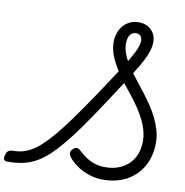

<svg xmlns="http://www.w3.org/2000/svg" viewBox="-164 -1192 1267 1317"><g transform="rotate(10 469.0 -534.0)"><path d="M642 19Q603 19 567.5 10.5Q532 2 500 -13.5Q468 -29 441.5 -50Q415 -71 397 -94Q384 -113 386 -126.5Q388 -140 404 -154Q418 -165 429.5 -164Q441 -163 456 -148Q483 -123 511 -105Q539 -87 571 -77.5Q603 -68 642 -68Q691 -68 732 -83.5Q773 -99 803 -127.5Q833 -156 849 -197Q865 -238 865 -288Q865 -326 854.5 -363.5Q844 -401 826 -437Q808 -473 783.5 -509.5Q759 -546 730 -583Q701 -620 669 -659Q576 -515 504.5 -409Q433 -303 375.5 -229.5Q318 -156 269.5 -108.5Q221 -61 174.5 -35Q128 -9 80 1Q32 11 -26 11Q-46 11 -51 0Q-56 -11 -49 -35Q-44 -53 -32.5 -61Q-21 -69 -2 -69Q33 -69 64 -77Q95 -85 127 -103.5Q159 -122 194 -154.5Q229 -187 271 -237Q313 -287 363.5 -356.5Q414 -426 477 -519Q540 -612 618 -732Q603 -756 590.5 -779.5Q578 -803 568.5 -826.5Q559 -850 554 -874.5Q549 -899 549 -924Q549 -971 568 -1008Q587 -1045 620 -1066Q653 -1087 696 -1087Q749 -1087 783 -1054.5Q817 -1022 817 -969Q817 -940 807 -907.5Q797 -875 775.5 -834Q754 -793 718 -736Q740 -706 765.5 -674Q791 -642 818 -607Q845 -572 869.5 -534.5Q894 -497 913 -457.5Q932 -418 943.5 -376.5Q955 -335 955 -293Q955 -223 932.5 -165.5Q910 -108 868 -66.5Q826 -25 768.5 -3Q711 19 642 19ZM669 -812Q693 -852 707 -879.5Q721 -907 727 -928Q733 -949 733 -966Q733 -986 721.5 -998Q710 -1010 692 -1010Q674 -1010 661 -1000.5Q648 -991 641 -972.5Q634 -954 634 -928Q634 -908 638.5 -888.5Q643 -869 650.5 -850Q658 -831 669 -812Z"/></g></svg>

Font: Playwrite US Trad
Style: Regular
Weight: 400
Designer: Veronika Burian, José Scaglione
Foundry: TypeTogether
Version: Version 1.002